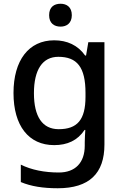

<svg xmlns="http://www.w3.org/2000/svg" viewBox="-20 -830 660 1024"><path d="M303 -810C269 -810 242 -793 242 -749C242 -706 269 -688 303 -688C335 -688 363 -706 363 -749C363 -793 335 -810 303 -810ZM269 -615C133 -615 52 -508 52 -334C52 -159 133 -56 269 -56C339 -56 394 -81 431 -137H435C434 -123 432 -88 432 -71V-53C432 38 381 90 294 90C217 90 147 76 91 48V141C146 164 210 174 288 174C456 174 537 95 537 -59V-605H451L439 -534H434C395 -589 338 -615 269 -615ZM291 -527C391 -527 436 -472 436 -334V-314C436 -191 392 -141 293 -141C206 -141 161 -208 161 -333C161 -459 207 -527 291 -527Z"/></svg>

Font: Noto Sans Malayalam UI Medium
Style: Regular
Weight: 500
Designer: Jelle Bosma - Monotype Design Team
Foundry: Monotype Imaging Inc.
Version: Version 2.104